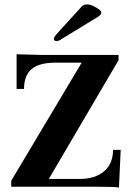

<svg xmlns="http://www.w3.org/2000/svg" viewBox="-20 -846 587 870"><path d="M517.1 -597.2V-573.2L201.2 -35.2H341.8Q410.6 -35.2 451.7 -69.8Q492.2 -105 492.2 -167H526.9L519 3.9Q506.8 0 405.8 0H30.8V-26.9L350.1 -562H230Q158.2 -562 123.5 -533.2Q88.9 -504.4 88.9 -442.9H55.2V-600.1L164.1 -597.2ZM224.1 -669.9Q224.1 -677.7 241.2 -696.8L335.9 -800.8Q351.1 -818.8 357.9 -822.3Q364.7 -826.2 377.4 -826.2Q390.1 -826.2 414.6 -812.5Q439 -798.8 439 -789.6Q439 -780.3 425.8 -771L258.8 -668.9Q248 -660.2 235.8 -660.2Q223.6 -660.2 224.1 -669.9Z"/></svg>

Font: Unna-Bold
Style: Bold
Weight: 700
Designer: Jorge de Buen U.
Foundry: Omnibus-Type
Version: Version 2.006;PS 002.006;hotconv 1.0.70;makeotf.lib2.5.58329